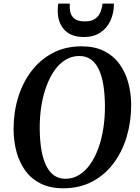

<svg xmlns="http://www.w3.org/2000/svg" viewBox="-20 -1002 751 1032"><path d="M319.5 10Q250 10 199.8 -14.8Q149.5 -39.5 117.2 -83.2Q85 -127 69.2 -184Q53.5 -241 53 -305.5Q52.5 -394.5 76.5 -475Q100.5 -555.5 147.5 -618Q194.5 -680.5 262.8 -716.8Q331 -753 419 -753Q488.5 -753 538.8 -728Q589 -703 621.2 -659.2Q653.5 -615.5 669 -559.2Q684.5 -503 685 -440Q685.5 -351 661.8 -269.8Q638 -188.5 591.2 -125.5Q544.5 -62.5 476.2 -26.2Q408 10 319.5 10ZM331.5 -41Q371.5 -41 405 -61.5Q438.5 -82 464.5 -118.8Q490.5 -155.5 508.5 -205Q526.5 -254.5 535.5 -312.8Q544.5 -371 544 -434Q543.5 -496 535.5 -545.2Q527.5 -594.5 511 -629.2Q494.5 -664 468.5 -682.5Q442.5 -701 406 -701Q366 -701 332.5 -680.8Q299 -660.5 273.2 -624Q247.5 -587.5 229.5 -538.5Q211.5 -489.5 202.2 -431.8Q193 -374 193.5 -311Q194 -248.5 202.2 -198.5Q210.5 -148.5 227.5 -113.2Q244.5 -78 270.2 -59.5Q296 -41 331.5 -41ZM431.5 -803Q388.5 -803 360.5 -816.8Q332.5 -830.5 316.8 -852.8Q301 -875 295 -901.2Q289 -927.5 290.5 -952.5Q290.5 -961 291.2 -968.2Q292 -975.5 293 -982.5H355.5Q353 -955 359 -933.5Q365 -912 383.2 -899.5Q401.5 -887 436.5 -887Q473.5 -887 493.2 -902.5Q513 -918 521.2 -940.2Q529.5 -962.5 531 -982.5H592.5Q592.5 -932.5 574 -891.8Q555.5 -851 519.5 -827Q483.5 -803 431.5 -803Z"/></svg>

Font: Merriweather 36pt SemiBold
Style: Italic
Weight: 600
Italic angle: -7.8°
Version: Version 2.101